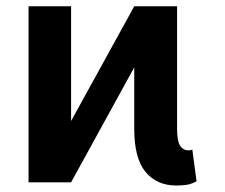

<svg xmlns="http://www.w3.org/2000/svg" viewBox="-20 -565 697 595"><path d="M200.3 0H68.5V-545.5H200.3V-190L396 -545.5H528.8V-165.5Q528.8 -127.8 538.2 -113.5Q547.6 -99.1 564.6 -99.1Q572.4 -99.1 576 -101.6L589.1 -3.2Q572.8 5.7 557.9 7.8Q543 9.9 526.3 9.9Q465.9 9.9 430.9 -32.3Q396 -74.6 396 -165.5V-356.2Z"/></svg>

Font: Inter Zeller Semi Bold
Style: Regular
Weight: 600
Designer: Rasmus Andersson; Joe Bland
Foundry: zeller
Version: Version 3.015;git-dec3a8cb1